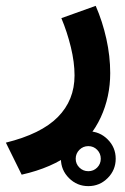

<svg xmlns="http://www.w3.org/2000/svg" viewBox="-53 -321 420 647"><path d="M152.3 213.9Q152.3 175.8 179.4 148.7Q206.5 121.6 244.6 121.6Q282.7 121.6 309.8 148.7Q336.9 175.8 336.9 213.9Q336.9 252 309.8 279.1Q282.7 306.2 244.6 306.2Q206.5 306.2 179.4 279.1Q152.3 252 152.3 213.9ZM202.1 213.9Q202.1 231.4 214.6 243.7Q227.1 255.9 244.6 255.9Q262.2 255.9 274.4 243.7Q286.6 231.4 286.6 213.9Q286.6 196.3 274.4 183.8Q262.2 171.4 244.6 171.4Q227.1 171.4 214.6 183.8Q202.1 196.3 202.1 213.9ZM269.5 -301.3Q292.5 -248.5 305.4 -190.2Q318.4 -131.8 318.4 -74.7Q318.4 5.4 286.4 74.7Q254.4 144 188.5 194.3Q122.6 244.6 20 267.6L-33.2 159.7Q85.4 130.4 141.8 73.5Q198.2 16.6 198.2 -66.9Q198.2 -110.8 185.8 -162.1Q173.3 -213.4 153.8 -259.8Z"/></svg>

Font: Vazir FD-WOL
Style: Bold-FD-WOL
Weight: 700
Designer: Saber Rastikerdar
Foundry: Saber Rastikerdar
Version: Version 30.1.0